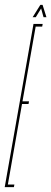

<svg xmlns="http://www.w3.org/2000/svg" viewBox="-52 -774 212 794"><path d="M-32.5 0 86.5 -675H124.5L122.5 -664H95.5L41 -355H68L66 -344H39L-19.5 -11H7.5L5.5 0ZM83 -703 115 -754H124L140 -703H128L118 -739L96 -703Z"/></svg>

Font: Anybody UltraCondensed Thin
Style: Italic
Weight: 100
Width: 1
Italic angle: -10°
Designer: Tyler Finck
Foundry: Etcetera Type Company
Version: Version 1.010; ttfautohint (v1.8.3) -l 8 -r 50 -G 200 -x 14 